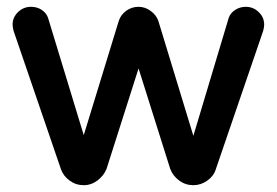

<svg xmlns="http://www.w3.org/2000/svg" viewBox="-20 -531 813 564"><path d="M159 -34 20 -440Q17 -451 17 -459Q17 -480 33 -495.5Q49 -511 71 -511Q89 -511 102.5 -502Q116 -493 121 -479L226 -134L329 -470Q335 -488 351 -499.5Q367 -511 387 -511Q406 -511 422.5 -499Q439 -487 445 -470L548 -132L652 -479Q657 -493 671 -502Q685 -511 702 -511Q724 -511 740 -495.5Q756 -480 756 -459Q756 -451 753 -440L614 -34Q608 -14 589 -0.5Q570 13 548 13Q525 13 506.5 -0.5Q488 -14 480 -35L387 -330L293 -35Q285 -15 266.5 -1Q248 13 226 13Q203 13 184.5 -0.5Q166 -14 159 -34Z"/></svg>

Font: 寒蝉全圆体 Bold
Style: Regular
Weight: 700
Designer: Warren2060
      Designed by Motoya company      

      [Varela Round]
      Joe Prince(Latin component); Avraham Cornf
Foundry: ChillType
Version: Version 3.200